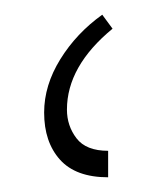

<svg xmlns="http://www.w3.org/2000/svg" viewBox="-20 -780 214 261"><path d="M127 -539Q83 -539 61.5 -563Q40 -587 40 -627Q40 -664 62 -699.5Q84 -735 119 -760L133 -741Q71 -690 71 -631Q71 -609 84 -592Q97 -575 127 -575Z"/></svg>

Font: Noto Serif Armenian SemiCondensed ExtraLight
Style: Regular
Weight: 200
Width: 4
Designer: Monotype Design Team
Foundry: Monotype Imaging Inc.
Version: Version 2.008; ttfautohint (v1.8.4.7-5d5b)